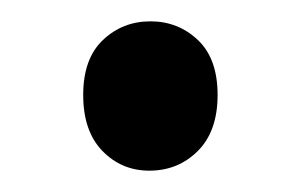

<svg xmlns="http://www.w3.org/2000/svg" viewBox="-20 -149 283 180"><path d="M120 11Q94 11 76 -7.5Q58 -26 58 -60Q58 -94 76.5 -111.5Q95 -129 121 -129Q147 -129 165.5 -111.5Q184 -94 184 -60Q184 -26 165.5 -7.5Q147 11 120 11Z"/></svg>

Font: Yaldevi Medium
Style: Regular
Weight: 500
Designer: Sol Matas, Rajitha Manaperi, Kosala Senevirathne
Foundry: Mooniak
Version: Version 1.100